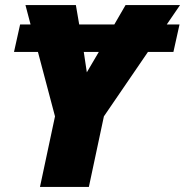

<svg xmlns="http://www.w3.org/2000/svg" viewBox="-20 -734 727 754"><path d="M137 0H329L388 -277L561 -530H661L685 -638H635L687 -714H473L429 -638H291L278 -714H80L100 -638H59L35 -530H129L196 -277ZM321 -450 309 -530H368Z"/></svg>

Font: Noto Sans UI Black
Style: Italic
Weight: 900
Italic angle: -372°
Designer: Monotype Design Team
Foundry: Monotype Imaging Inc.
Version: Version 1.901